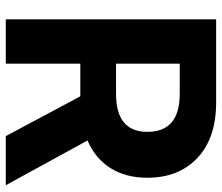

<svg xmlns="http://www.w3.org/2000/svg" viewBox="-72 -696 768 664"><g transform="rotate(90 312.0 -364.0)"><path d="M46.9 0V-727.5H333.5Q457.5 -727.5 526.1 -662.8Q594.7 -598.1 594.7 -489.7Q594.7 -415 561.3 -362.1Q527.8 -309.1 465.8 -282.7L620.6 0H450.7L313 -257.8H200.2V0ZM304.2 -601.6H200.2V-381.3H304.7Q436 -381.3 436 -489.7Q436 -601.6 304.2 -601.6Z"/></g></svg>

Font: Inter Tight
Style: Bold
Weight: 700
Designer: Rasmus Andersson
Foundry: rsms
Version: Version 3.004; ttfautohint (v1.8.4.7-5d5b)